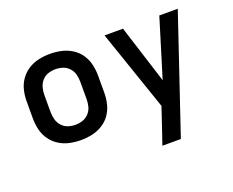

<svg xmlns="http://www.w3.org/2000/svg" viewBox="-118 -738 1388 1143"><g transform="rotate(-20 576.0 -166.5)"><path d="M288 8Q324 8 359 0.5Q394 -7 425 -26Q456 -45 476.5 -74.5Q497 -104 505.5 -139Q514 -174 514 -210V-320Q514 -356 505.5 -391Q497 -426 476.5 -455.5Q456 -485 425 -504Q394 -523 359 -530.5Q324 -538 288 -538Q252 -538 217 -530.5Q182 -523 151.5 -504Q121 -485 100 -455.5Q79 -426 70.5 -391Q62 -356 62 -320V-210Q62 -174 70.5 -139Q79 -104 100 -74.5Q121 -45 151.5 -26Q182 -7 217 0.5Q252 8 288 8ZM731 205H848L1096 -530H979L866 -161L749 -530H632L807 -20L786 43Q772 84 758.5 124.5Q745 165 731 205ZM288 -89Q264 -89 241.5 -96.5Q219 -104 203 -122Q187 -140 180.5 -163Q174 -186 174 -210V-320Q174 -344 180.5 -367Q187 -390 203 -408Q219 -426 241.5 -433.5Q264 -441 288 -441Q312 -441 334.5 -433.5Q357 -426 373.5 -408Q390 -390 396 -367Q402 -344 402 -320V-210Q402 -186 396 -163Q390 -140 373.5 -122Q357 -104 334.5 -96.5Q312 -89 288 -89Z"/></g></svg>

Font: Iosevka Sparkle Semibold
Style: Regular
Weight: 600
Designer: Belleve Invis
Foundry: Belleve Invis
Version: Version 4.5.0; ttfautohint (v1.8.3)